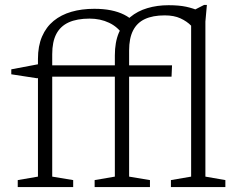

<svg xmlns="http://www.w3.org/2000/svg" viewBox="-20 -754 962 774"><path d="M500.5 -42 584.5 -28V0H361.5V-28L443 -42V-530.5Q443 -584 459.2 -622.2Q475.5 -660.5 505 -685Q534.5 -709.5 574 -721.2Q613.5 -733 659.5 -733Q701.5 -733 730.5 -726.8Q759.5 -720.5 783.5 -709.5L753.5 -709L802.5 -734H814L808 -667V-42L888.5 -28V0H669V-28L750.5 -42V-650.5Q733.5 -668 707.5 -680Q681.5 -692 644 -692Q596 -692 564.2 -677.2Q532.5 -662.5 516.5 -631.2Q500.5 -600 500.5 -550.5ZM275 0H51.5V-28L133 -42V-516.5Q133 -568.5 149.5 -606.8Q166 -645 196.2 -669.8Q226.5 -694.5 268 -706.5Q309.5 -718.5 360 -718.5Q397.5 -718.5 427.2 -712.5Q457 -706.5 480 -695Q503 -683.5 518.5 -667.5L476 -613Q455 -645.5 419.8 -662.2Q384.5 -679 341 -679Q290.5 -679 257 -663.8Q223.5 -648.5 207 -617Q190.5 -585.5 190.5 -535.5V-42L275 -28ZM673.5 -490.5 671.5 -445H154.5L129.5 -438.5L25.5 -454.5V-474.5L136.5 -495.5L162.5 -490.5Z"/></svg>

Font: Newsreader 9pt Light
Style: Regular
Weight: 300
Designer: Hugues Gentile
Foundry: Production Type
Version: Version 1.003